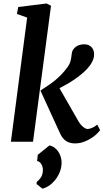

<svg xmlns="http://www.w3.org/2000/svg" viewBox="-20 -826 603 1119"><path d="M268.1 21.5Q284.7 24.9 298.1 34.9Q311.5 44.9 320.8 59.3Q330.1 73.7 335 91.3Q339.8 108.9 338.9 127.9Q337.4 157.2 325.9 182.6Q314.5 208 298.1 227.1Q281.7 246.1 262.7 258.1Q243.7 270 227.1 273.4L192.9 246.6L194.3 233.9Q208 224.1 218.5 208Q229 191.9 230 165.5Q230.5 156.7 228 147.7Q225.6 138.7 221.2 131.1Q216.8 123.5 210.2 118.4Q203.6 113.3 196.3 112.3L200.2 76.2ZM138.2 -723.6 78.6 -744.6 86.4 -785.2 251.5 -805.7 277.3 -792.5 172.4 0H43.5ZM215.8 -297.9 217.3 -298.3H215.8Q237.3 -313 257.1 -325.7Q276.9 -338.4 295.7 -353.5Q314.5 -368.7 333.3 -387.2Q352.1 -405.8 371.6 -432.1Q386.2 -451.7 391.1 -470.5Q396 -489.3 397.5 -508.8Q398.9 -525.4 406.2 -536.6Q413.6 -547.9 424.1 -554.9Q434.6 -562 447 -564.9Q459.5 -567.9 470.7 -567.9Q497.1 -567.9 512.5 -552Q527.8 -536.1 528.3 -512.7Q528.8 -493.2 522.2 -477.1Q515.6 -460.9 505.9 -446.8Q490.7 -425.8 469 -406.2Q447.3 -386.7 422.9 -369.4Q398.4 -352.1 373.3 -337.4Q348.1 -322.8 326.7 -312L437 -119.6Q449.7 -98.1 464.8 -86.2Q480 -74.2 491.2 -74.2Q500.5 -74.2 516.1 -80.6Q531.7 -86.9 546.9 -99.6L563.5 -67.4Q556.2 -57.1 542.2 -43.9Q528.3 -30.8 509 -18.8Q489.7 -6.8 466.3 1.5Q442.9 9.8 417 9.8Q385.7 9.8 364.7 -4.4Q343.8 -18.6 331.1 -46.4Z"/></svg>

Font: Brush Lettering One
Style: Bold Italic
Weight: 400
Italic angle: -7°
Designer: Eben Sorkin
Foundry: Eben Sorkin
Version: Version 1.001